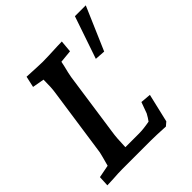

<svg xmlns="http://www.w3.org/2000/svg" viewBox="-208 -888 1025 1025"><g transform="rotate(-45 304.0 -375.5)"><path d="M13 -54 85 -68Q102 -129 106 -148L163 -543Q168 -573 168 -635L101 -647L115 -710Q213 -705 233 -705Q265 -705 347 -709L381 -710L375 -642L303 -635L297 -607Q286 -564 282 -540L230 -178Q224 -141 222 -71H324Q359 -71 406 -80Q418 -96 430 -118Q452 -177 453 -181L512 -176L474 -14L453 4Q379 0 343 0H127Q99 0 58 3Q44 3 10 5ZM444 -516 526 -756H608L503 -512Z"/></g></svg>

Font: Andada Pro
Style: Bold Italic
Weight: 700
Italic angle: -7°
Designer: Carolina Giovagnoli
Foundry: Huerta Tipografica
Version: Version 3.005; ttfautohint (v1.8.4)